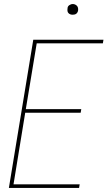

<svg xmlns="http://www.w3.org/2000/svg" viewBox="-20 -932 540 952"><path d="M24 0 145 -735H493L490 -717H162L108 -391H383L380 -373H105L47 -18H375L372 0ZM340 -859Q334 -859 328.5 -861Q323 -863 319 -867.5Q315 -872 314.5 -878.5Q314 -885 315 -891Q315 -896 317.5 -900Q320 -904 324 -906.5Q328 -909 332 -910.5Q336 -912 341 -912Q347 -912 352.5 -909.5Q358 -907 362 -902.5Q366 -898 367 -891.5Q368 -885 367 -879Q366 -874 363.5 -870Q361 -866 357.5 -863.5Q354 -861 349.5 -860Q345 -859 340 -859Z"/></svg>

Font: Iosevka Term Curly Th Obl
Style: Regular
Weight: 100
Italic angle: -9°
Designer: Belleve Invis
Foundry: Belleve Invis
Version: Version 32.3.0